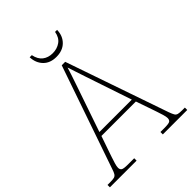

<svg xmlns="http://www.w3.org/2000/svg" viewBox="-249 -1011 1139 1139"><g transform="rotate(-45 320.5 -441.0)"><path d="M-4 0V-20H18Q41 -20 52 -23Q63 -26 69.5 -36Q76 -46 83 -68L306 -714H335L558 -68Q566 -46 572 -36Q578 -26 589 -23Q600 -20 623 -20H645V0H440V-20H474Q512 -20 520.5 -27Q529 -34 529 -48Q529 -60 523 -80Q517 -100 510.5 -119Q504 -138 501 -147L465 -251H176L140 -147Q137 -138 130.5 -119Q124 -100 118 -80Q112 -60 112 -48Q112 -34 121 -27Q130 -20 167 -20H220V0ZM184 -276H456L379 -505Q370 -532 359 -564.5Q348 -597 338 -628Q328 -659 321 -680Q317 -665 306.5 -634Q296 -603 285 -570.5Q274 -538 266 -515ZM319 -771Q267 -771 237 -802Q207 -833 205 -882H223Q231 -841 256.5 -821.5Q282 -802 319 -802Q356 -802 383.5 -821.5Q411 -841 418 -882H435Q434 -833 403 -802Q372 -771 319 -771Z"/></g></svg>

Font: Noto Serif Thin
Style: Regular
Weight: 100
Designer: Monotype Design Team
Foundry: Monotype Imaging Inc.
Version: Version 2.015